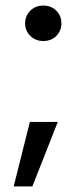

<svg xmlns="http://www.w3.org/2000/svg" viewBox="-20 -545 288 688"><path d="M135 -398Q107 -398 88.5 -416.5Q70 -435 70 -461Q70 -488 88.5 -506.5Q107 -525 135 -525Q164 -525 182 -506.5Q200 -488 200 -461Q200 -435 182 -416.5Q164 -398 135 -398ZM29 123 87 -108H187L96 123Z"/></svg>

Font: DM Sans 12pt Medium
Style: Regular
Weight: 500
Version: Version 4.004;gftools[0.9.30]